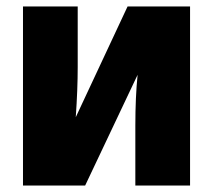

<svg xmlns="http://www.w3.org/2000/svg" viewBox="-20 -573 659 593"><path d="M220 -366Q220 -297 214 -211L374 -553H567V0H398V-185Q398 -273 405 -342L243 0H51V-553H220Z"/></svg>

Font: Noto Sans Display Black Narrow
Style: Regular
Weight: 900
Width: 4
Designer: Monotype Design team
Foundry: Monotype Imaging Inc.
Version: Version 1.000